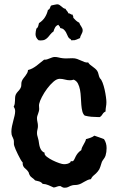

<svg xmlns="http://www.w3.org/2000/svg" viewBox="-20 -856 554 897"><path d="M477.1 -378.9Q477.1 -367.7 475.1 -356.9Q473.1 -346.2 473.1 -335Q463.9 -331.1 459.2 -322.8Q454.6 -314.5 446.8 -309.1H438Q422.4 -309.1 406.7 -310.5Q391.1 -312 376 -315.9Q368.2 -322.3 364.7 -335.7Q361.3 -349.1 359.9 -366Q358.4 -382.8 357.7 -401.4Q356.9 -419.9 353.8 -436.5Q350.6 -453.1 344 -465.8Q337.4 -478.5 324.2 -483.9Q315.9 -481 307.1 -481Q294.9 -481 283 -484.4Q271 -487.8 258.8 -487.8Q245.1 -487.8 229.5 -474.1Q213.9 -460.4 200 -441.7Q186 -422.9 175.8 -403.1Q165.5 -383.3 163.1 -371.1Q161.6 -364.7 162.4 -358.9Q163.1 -353 163.1 -347.2Q163.1 -341.3 161.4 -335.7Q159.7 -330.1 158 -325Q156.2 -319.8 154.5 -314.7Q152.8 -309.6 152.8 -304.2Q152.8 -294.9 155 -285.9Q157.2 -276.9 157.2 -267.1Q157.2 -258.8 155 -251Q152.8 -243.2 152.8 -233.9Q152.8 -225.6 155.8 -217Q158.7 -208.5 160.2 -200.2Q161.6 -191.9 162.8 -183.1Q164.1 -174.3 167 -166.3Q169.9 -158.2 175 -151.9Q180.2 -145.5 189 -142.1L188 -139.2Q188 -131.8 199.5 -123Q210.9 -114.3 226.3 -106.7Q241.7 -99.1 256.6 -94Q271.5 -88.9 278.8 -88.9Q287.1 -88.9 294.2 -90.6Q301.3 -92.3 308.1 -97.2L311 -103H320.8Q325.7 -107.4 328.1 -113.3Q330.6 -119.1 334 -125.7Q337.4 -132.3 343 -139.6Q348.6 -147 359.9 -154.8Q360.8 -162.1 364 -168.5Q367.2 -174.8 370.6 -180.9Q374 -187 377.2 -193.1Q380.4 -199.2 381.8 -206.1Q392.6 -209 402.6 -212.4Q412.6 -215.8 420.9 -222.2Q432.1 -218.8 443.4 -214.4Q454.6 -210 465.8 -206.1Q478 -188 478 -164.1Q478 -154.8 476.8 -146Q475.6 -137.2 473.1 -128.9Q470.2 -120.6 465.1 -114Q460 -107.4 456.1 -100.1Q451.7 -87.9 448.5 -76.4Q445.3 -64.9 437 -55.2Q429.2 -45.4 419.4 -37.8Q409.7 -30.3 404.8 -19Q396 -18.1 388.7 -14.6Q381.3 -11.2 374.3 -7.1Q367.2 -2.9 359.9 1Q352.5 4.9 344.2 6.8Q337.4 8.3 330.8 8.3Q324.2 8.3 317.9 9.8Q308.1 12.2 300.8 16.6Q293.5 21 283.2 21Q277.3 21 274.2 19.8Q271 18.6 268.6 17.1Q266.1 15.6 264.4 14.4Q262.7 13.2 259.8 13.2Q252.4 13.2 245.6 16.1Q238.8 19 231 20Q217.3 14.2 206.1 9Q194.8 3.9 179.2 2.9Q172.9 -5.4 162.8 -8.5Q152.8 -11.7 144 -13.2Q141.6 -16.6 137.9 -19.5Q134.3 -22.5 130.6 -25.1Q127 -27.8 123.5 -31.2Q120.1 -34.7 118.2 -39.1Q115.7 -43 115 -47.1Q114.3 -51.3 110.8 -55.2Q106.9 -61 102.3 -64.7Q97.7 -68.4 94 -72.3Q90.3 -76.2 87.9 -81.8Q85.4 -87.4 85.9 -97.2Q82 -100.6 75.9 -111.3Q69.8 -122.1 64 -134Q58.1 -146 53.2 -157.2Q48.3 -168.5 46.9 -173.8Q44.4 -180.7 44.9 -188Q45.4 -195.3 43.9 -203.1Q42 -209.5 40 -213.1Q38.1 -216.8 36.6 -220.2Q35.2 -223.6 34.2 -228Q33.2 -232.4 33.2 -240.2Q33.2 -252.9 35.9 -265.9Q38.6 -278.8 42 -291.5Q45.4 -304.2 48.1 -315.7Q50.8 -327.1 50.8 -336.9Q50.8 -343.3 48.8 -348.4Q46.9 -353.5 43.9 -357.9Q47.9 -364.7 48.8 -371.6Q49.8 -378.4 50 -385.5Q50.3 -392.6 50.5 -399.4Q50.8 -406.2 53.2 -413.1Q57.1 -421.9 64.2 -429Q71.3 -436 76.2 -444.8Q80.1 -452.6 79.6 -460.9Q79.1 -469.2 82 -477.1Q85 -484.4 89.6 -490.2Q94.2 -496.1 98.9 -502.2Q103.5 -508.3 106.9 -514.6Q110.4 -521 110.8 -528.8Q122.6 -531.7 132.3 -537.1Q142.1 -542.5 150.9 -549.1Q159.7 -555.7 168.2 -563Q176.8 -570.3 186 -577.1H189.9Q195.3 -577.1 201.2 -579.1Q207 -581.1 212.9 -583.5Q218.8 -585.9 224.6 -587.9Q230.5 -589.8 235.8 -589.8Q245.1 -589.8 254.2 -587.4Q263.2 -585 272.9 -584Q284.2 -582.5 295.7 -583.3Q307.1 -584 318.8 -584Q330.6 -584 340.1 -580.6Q349.6 -577.1 358.2 -573.2Q366.7 -569.3 375 -566.2Q383.3 -563 392.1 -564Q395.5 -558.1 400.9 -553.7Q406.2 -549.3 412.1 -545.2Q418 -541 423.8 -536.1Q429.7 -531.2 434.1 -524.9Q438.5 -518.1 440.4 -508.3Q442.4 -498.5 446.8 -490.2Q453.6 -484.9 459.2 -470Q464.8 -455.1 468.8 -437.5Q472.7 -419.9 474.9 -403.6Q477.1 -387.2 477.1 -378.9ZM366.2 -713.9Q366.2 -709 364.5 -704.6Q362.8 -700.2 360.6 -696Q358.4 -691.9 356.4 -687.5Q354.5 -683.1 354 -678.2Q344.2 -674.3 336.4 -670.7Q328.6 -667 318.4 -668H312Q312.5 -669.9 311.3 -671.4Q310.1 -672.9 308.6 -673.8Q307.1 -674.8 305.2 -675.8Q303.2 -676.8 302.2 -678.2Q297.9 -683.1 295.2 -690.4Q292.5 -697.8 288.3 -705.1Q284.2 -712.4 278.1 -718Q272 -723.6 261.2 -725.1Q261.2 -730.5 258.1 -732.9Q254.9 -735.4 252.9 -740.2Q242.7 -736.8 237.5 -727.8Q232.4 -718.8 230 -709Q221.2 -703.1 215.8 -696Q210.4 -689 204.6 -682.4Q198.7 -675.8 190.9 -671.4Q183.1 -667 169.9 -667Q167 -667 164.8 -667.5Q162.6 -668 160.2 -668Q153.3 -673.8 149.7 -680.9Q146 -688 146 -696.8Q146 -703.1 147.2 -709.5Q148.4 -715.8 149.9 -722.2Q156.2 -726.1 158.4 -733.6Q160.6 -741.2 162.1 -748Q179.2 -758.8 189.5 -774.7Q199.7 -790.5 204.1 -810.1Q208 -810.5 210 -813Q211.9 -815.4 213.4 -818.6Q214.8 -821.8 215.8 -825Q216.8 -828.1 219.2 -830.1Q219.7 -830.6 224.1 -831.5Q228.5 -832.5 233.4 -833.5Q238.3 -834.5 242.4 -835.2Q246.6 -835.9 247.1 -835.9Q252.9 -835.9 257.6 -833Q262.2 -830.1 266.6 -826.2Q271 -822.3 275.6 -818.8Q280.3 -815.4 286.1 -814.9Q288.6 -809.1 293.2 -804.4Q297.9 -799.8 299.3 -793.9Q305.2 -793.9 309.6 -790.5Q314 -787.1 320.3 -787.1V-785.2Q319.3 -781.7 321.5 -780Q323.7 -778.3 322.3 -772.9Q328.1 -766.1 335 -760Q341.8 -753.9 350.1 -750Q351.6 -745.1 354.2 -740.7Q356.9 -736.3 359.6 -732.2Q362.3 -728 364.3 -723.6Q366.2 -719.2 366.2 -713.9Z"/></svg>

Font: Margarine
Style: Regular
Weight: 400
Designer: Astigmatic (AOETI)
Foundry: Astigmatic (AOETI)
Version: Version 1.000